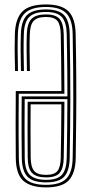

<svg xmlns="http://www.w3.org/2000/svg" viewBox="-20 -826 405 854"><path d="M184.8 7.5Q117.5 7.5 84.2 -21.5Q51 -50.5 50.2 -123.8Q49.5 -188.5 49.5 -269.5Q49.5 -350.5 50.2 -420.8H253.2Q253 -494.5 252.1 -553.4Q251.2 -612.2 250.2 -673.8Q249.5 -714.5 235.8 -732.5Q222 -750.5 184.2 -750.5Q146 -750.5 129.9 -733.2Q113.8 -716 112.5 -673.2Q111.2 -636 111.6 -598Q112 -560 113 -510.2H99.8Q98.8 -559.5 98.4 -597.9Q98 -636.2 99.2 -673.5Q100.8 -722 120.1 -741.9Q139.5 -761.8 184.2 -761.8Q228.2 -761.8 245.4 -741.4Q262.5 -721 263.5 -673.8Q265 -598 265.6 -529.1Q266.2 -460.2 266.5 -409H63.5Q63 -354 62.8 -311.8Q62.5 -269.5 62.8 -226Q63 -182.5 63.8 -123.8Q64.2 -62.8 90.8 -33.2Q117.2 -3.8 184.8 -3.8Q248.8 -3.8 275.5 -32Q302.2 -60.2 303.2 -123.2Q304.8 -196.5 305.4 -261.1Q306 -325.8 306 -389.2Q306 -452.8 305.4 -522.1Q304.8 -591.5 303.2 -674.5Q302.2 -738 275.4 -766.5Q248.5 -795 184.2 -795Q119.2 -795 90.4 -767Q61.5 -739 59.5 -674.2Q58.2 -636.5 58.5 -598.1Q58.8 -559.8 60 -510.2H46.8Q45.2 -570.8 45.2 -606.2Q45.2 -641.8 46.2 -674.8Q48.2 -743.2 79.5 -774.8Q110.8 -806.2 184.2 -806.2Q254 -806.2 284.6 -775.6Q315.2 -745 316.5 -674.8Q318.8 -567.8 319.2 -479.8Q319.8 -391.8 319 -306.6Q318.2 -221.5 316.8 -123.2Q315.5 -56 286.2 -24.2Q257 7.5 184.8 7.5ZM184.8 -14.8Q124.5 -14.8 101 -41.2Q77.5 -67.8 77 -124Q76.2 -184.5 76 -229.1Q75.8 -273.8 76 -313Q76.2 -352.2 76.5 -397.2H279.8Q279.8 -451.2 279.4 -495.1Q279 -539 278.4 -581.5Q277.8 -624 276.8 -674Q275.8 -726.2 255.6 -749.5Q235.5 -772.8 184.2 -772.8Q132.2 -772.8 109.9 -750.1Q87.5 -727.5 86 -673.8Q84.8 -636.2 85 -598.1Q85.2 -560 86.5 -510.2H73.2Q72 -560 71.8 -598.2Q71.5 -636.5 72.8 -674Q74.5 -733.5 100.1 -758.8Q125.8 -784 184.2 -784Q240.5 -784 264.8 -758.9Q289 -733.8 290 -674.2Q291.5 -591.8 292.2 -522.6Q293 -453.5 292.9 -390Q292.8 -326.5 292 -261.8Q291.2 -197 290 -123.5Q289 -66.5 266 -40.6Q243 -14.8 184.8 -14.8ZM184.8 -26Q236.5 -26 256.1 -49.4Q275.8 -72.8 276.8 -124Q277.5 -164.8 278 -195.4Q278.5 -226 278.8 -253.6Q279 -281.2 279.2 -312.5Q279.5 -343.8 279.8 -385.2H89.8Q89.2 -329.8 89.2 -259.1Q89.2 -188.5 90 -124Q90.5 -68.5 113.6 -47.2Q136.8 -26 184.8 -26ZM184.8 -37Q141.8 -37 122.8 -56.4Q103.8 -75.8 103.2 -124.8Q102.8 -180.8 102.6 -248.5Q102.5 -316.2 103 -373.5H266.5Q266.2 -324.5 265.9 -287.1Q265.5 -249.8 264.9 -211.9Q264.2 -174 263.5 -124Q262.8 -78.8 246.2 -57.9Q229.8 -37 184.8 -37ZM184.8 -48.2Q222.5 -48.2 236 -66.1Q249.5 -84 250.2 -124.2Q251.2 -183.8 252 -237.9Q252.8 -292 253 -361.8H116.2Q115.8 -312.8 115.8 -248.2Q115.8 -183.8 116.5 -125.5Q117 -83.2 131.9 -65.8Q146.8 -48.2 184.8 -48.2Z"/></svg>

Font: Big Shoulders Inline Display
Style: Regular
Weight: 400
Designer: Patric King
Foundry: XO Type Co
Version: Version 1.000